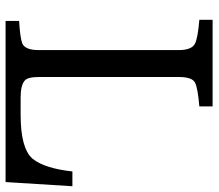

<svg xmlns="http://www.w3.org/2000/svg" viewBox="-66 -698 765 672"><g transform="rotate(90 316.0 -362.5)"><path d="M632.3 -233.9 617.7 0H53.7V-47.4Q112.8 -50.8 132.8 -58.6Q155.8 -68.8 155.8 -116.2V-606Q155.8 -650.9 133.8 -662.6Q114.7 -672.9 49.8 -678.2V-724.6H353V-678.2Q288.1 -672.9 269 -662.6Q250 -652.3 250 -606V-117.2Q250 -77.1 262.7 -66.9Q279.3 -52.7 321.8 -52.7H382.8Q501 -52.7 536.6 -95.2Q569.8 -136.7 580.6 -233.9Z"/></g></svg>

Font: DYmingA
Style: SemiBold
Weight: 400
Designer: Ichiten Fonts Project, New YuGong
Version: Version 1.00;July 13, 2021;FontCreator 13.0.0.2613 64-bit